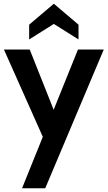

<svg xmlns="http://www.w3.org/2000/svg" viewBox="-20 -765 577 1027"><path d="M98 242 209 -33 1 -500H139L267 -178L397 -500H535L222 242ZM136 -554V-633L268 -745L400 -633V-554L268 -637Z"/></svg>

Font: Cabin VF Beta
Style: Regular
Weight: 400
Designer: Pablo Impallari
Foundry: Pablo Impallari. http://www.impallari.com Igino Marini. http://www.ikern.com
Version: Version 2.200